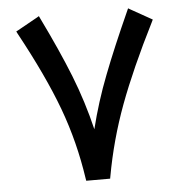

<svg xmlns="http://www.w3.org/2000/svg" viewBox="-49 -707 714 754"><g transform="rotate(-5 307.5 -330.0)"><path d="M260.7 0H269H346.7H355L356.4 -7.8C373.5 -103 398.9 -195.8 432.6 -286.6C466.3 -377 512.7 -481.4 572.3 -599.6L576.2 -607.9L568.4 -612.3L492.7 -654.8L483.4 -660.2L479 -650.4C437 -557.1 402.8 -476.6 376.5 -408.2C349.6 -339.4 327.6 -269.5 310.1 -198.7C292.5 -272 270 -343.8 242.2 -414.1C214.4 -484.4 178.7 -563.5 136.2 -650.9L131.8 -660.2L122.6 -654.8L46.4 -612.3L38.1 -607.9L42.5 -599.1C105.5 -483.4 154.3 -379.9 188 -289.1C221.7 -198.2 245.1 -104.5 259.3 -8.3Z"/></g></svg>

Font: Samim Medium
Style: Regular
Weight: 500
Foundry: DejaVu fonts team - Redesigned by Saber Rastikerdar
Version: Version 4.0.5